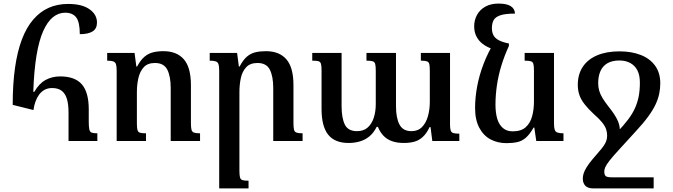

<svg xmlns="http://www.w3.org/2000/svg" viewBox="-20 -788 3762 1073"><path d="M167 -173 51 -202Q51 -319 64 -410Q77 -501 102.5 -568Q128 -635 166 -679Q204 -723 252.5 -744.5Q301 -766 361 -766Q438 -766 480 -736.5Q522 -707 522 -662Q522 -628 497.5 -612.5Q473 -597 426 -597Q426 -664 406 -690.5Q386 -717 344 -717Q307 -717 276 -692Q245 -667 221.5 -614.5Q198 -562 184 -477.5Q170 -393 166 -275H172Q198 -321 234.5 -341Q271 -361 316 -361Q399 -361 437.5 -316.5Q476 -272 476 -177V-108Q476 -80 479 -65.5Q482 -51 492 -47Q502 -43 524 -43V0H363V-158Q363 -205 354 -235Q345 -265 325 -280.5Q305 -296 271 -296Q247 -296 229 -286Q211 -276 198.5 -259Q186 -242 178 -219.5Q170 -197 167 -173Z M1098 -43V0H934V-296Q934 -361 915 -398.5Q896 -436 846 -436Q805 -436 783.5 -412.5Q762 -389 753.5 -352Q745 -315 745 -273V-99Q745 -75 748 -62.5Q751 -50 762 -46.5Q773 -43 796 -43V0H632V-393Q632 -418 628 -429.5Q624 -441 612.5 -445Q601 -449 579 -449V-492H732L742 -416H746Q766 -453 787.5 -471Q809 -489 835 -495.5Q861 -502 893 -502Q968 -502 1007.5 -456.5Q1047 -411 1047 -312V-101Q1047 -76 1050 -63.5Q1053 -51 1064 -47Q1075 -43 1098 -43Z M1671 -43V0H1507V-296Q1507 -361 1488 -398.5Q1469 -436 1419 -436Q1378 -436 1356 -412.5Q1334 -389 1326 -352Q1318 -315 1318 -273V166Q1318 190 1321 202.5Q1324 215 1335 218.5Q1346 222 1369 222V265H1205V-393Q1205 -418 1201 -429.5Q1197 -441 1185.5 -445Q1174 -449 1152 -449V-492H1305L1315 -416H1319Q1339 -454 1360.5 -472Q1382 -490 1408 -496Q1434 -502 1466 -502Q1541 -502 1580.5 -456.5Q1620 -411 1620 -312V-101Q1620 -76 1623 -63.5Q1626 -51 1637 -47Q1648 -43 1671 -43Z M2332 -492H2495V-93Q2495 -71 2498.5 -59.5Q2502 -48 2513 -44.5Q2524 -41 2547 -41V0H2396L2386 -78H2381Q2364 -42 2342.5 -22.5Q2321 -3 2295 4Q2269 11 2237 11Q2198 11 2169.5 0.5Q2141 -10 2122 -30.5Q2103 -51 2092 -79H2085Q2068 -45 2044 -25.5Q2020 -6 1990.5 2.5Q1961 11 1928 11Q1851 11 1814 -35.5Q1777 -82 1777 -179V-397Q1777 -421 1773.5 -432Q1770 -443 1759.5 -446Q1749 -449 1725 -449V-492H1889V-195Q1889 -129 1907 -92Q1925 -55 1975 -55Q2012 -55 2035 -75.5Q2058 -96 2069 -130.5Q2080 -165 2080 -206V-392Q2080 -417 2077 -429.5Q2074 -442 2063 -445.5Q2052 -449 2028 -449V-492H2193V-195Q2193 -129 2212.5 -92Q2232 -55 2279 -55Q2316 -55 2338.5 -78Q2361 -101 2371.5 -138.5Q2382 -176 2382 -219V-392Q2382 -416 2379.5 -428.5Q2377 -441 2366.5 -445Q2356 -449 2332 -449Z M2811 12Q2761 12 2721.5 -9Q2682 -30 2658.5 -74Q2635 -118 2635 -185Q2635 -242 2646.5 -304.5Q2658 -367 2682.5 -431Q2707 -495 2745 -557L2824 -531Q2799 -477 2782 -421.5Q2765 -366 2757 -311Q2749 -256 2749 -203Q2749 -157 2759 -124Q2769 -91 2790.5 -72.5Q2812 -54 2845 -54Q2893 -54 2918.5 -77.5Q2944 -101 2954 -139Q2964 -177 2964 -219V-393Q2964 -418 2961 -430Q2958 -442 2947 -445.5Q2936 -449 2912 -449V-492H3076V-99Q3076 -75 3080 -63Q3084 -51 3096 -47Q3108 -43 3129 -43V0H2977L2966 -75H2962Q2941 -38 2919.5 -19Q2898 0 2871.5 6Q2845 12 2811 12ZM2824 -545V-531L2730 -515Q2699 -526 2677 -543Q2655 -560 2642.5 -584.5Q2630 -609 2630 -641Q2630 -676 2646 -705Q2662 -734 2692.5 -751Q2723 -768 2766 -768Q2812 -768 2834.5 -753.5Q2857 -739 2858 -712Q2804 -712 2776 -702.5Q2748 -693 2738.5 -675Q2729 -657 2729 -630Q2729 -608 2737.5 -591.5Q2746 -575 2767 -563.5Q2788 -552 2824 -545Z M3297 265Q3265 265 3251 250Q3237 235 3237 210Q3237 196 3241.5 181.5Q3246 167 3257.5 148Q3269 129 3290.5 103Q3312 77 3346 40Q3380 3 3429 -49Q3466 -88 3490.5 -120.5Q3515 -153 3529 -184.5Q3543 -216 3549.5 -250Q3556 -284 3556 -326Q3556 -368 3542 -395Q3528 -422 3502 -436Q3476 -450 3442 -450Q3401 -450 3374.5 -434.5Q3348 -419 3335.5 -390.5Q3323 -362 3323 -323Q3323 -300 3329 -280Q3335 -260 3347.5 -239.5Q3360 -219 3381 -192Q3411 -155 3427.5 -123.5Q3444 -92 3444 -61Q3444 -31 3429 -1Q3414 29 3383 66H3322Q3342 44 3353 28Q3364 12 3368.5 -1.5Q3373 -15 3373 -30Q3373 -49 3367 -66.5Q3361 -84 3344.5 -104.5Q3328 -125 3298 -151Q3267 -180 3247 -205.5Q3227 -231 3218 -257Q3209 -283 3209 -314Q3209 -372 3236.5 -414Q3264 -456 3316.5 -478.5Q3369 -501 3442 -501Q3509 -501 3560.5 -481Q3612 -461 3641 -421Q3670 -381 3670 -323Q3670 -293 3664 -264Q3658 -235 3643.5 -204Q3629 -173 3602 -136Q3575 -99 3533 -54Q3475 10 3439.5 48.5Q3404 87 3386.5 109.5Q3369 132 3363 145.5Q3357 159 3357 171Q3357 189 3365 196Q3373 203 3400 203H3633V265Z"/></svg>

Font: Noto Serif Armenian Medium
Style: Regular
Weight: 500
Version: Version 2.007